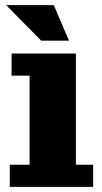

<svg xmlns="http://www.w3.org/2000/svg" viewBox="-20 -726 398 746"><path d="M18 0V-86H95V-432H25V-518H275V-86H342V0ZM140 -568 4 -706H189L248 -568Z"/></svg>

Font: Montagu Slab 144pt
Style: Bold
Weight: 700
Designer: Florian Karsten
Foundry: Florian Karsten
Version: Version 1.000